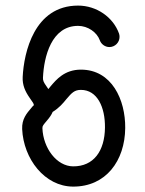

<svg xmlns="http://www.w3.org/2000/svg" viewBox="-20 -675 524 694"><path d="M410.2 -553.7C389.2 -612.8 329.1 -654.8 262.2 -654.8C103.5 -654.8 66.4 -484.9 62 -397C60.5 -367.2 71.3 -344.2 86.9 -321.8C97.7 -306.2 102.1 -300.8 102.5 -294.9C102.5 -293.9 100.6 -294.4 93.8 -285.6C76.2 -265.1 58.6 -244.6 60.1 -208.5C64.9 -101.1 141.1 -1 244.1 -0.5C362.8 0 431.6 -93.8 432.6 -212.4C433.6 -314 384.3 -423.3 272.5 -423.3C212.9 -423.3 183.1 -386.7 163.1 -363.3L154.8 -353L147.5 -363.8C138.2 -377 134.8 -383.8 135.3 -394C138.7 -470.2 166 -581.5 262.2 -581.5C297.9 -581.5 330.6 -558.1 340.8 -529.3C345.7 -515.6 359.4 -504.9 375.5 -504.9C395.5 -504.9 412.1 -521.5 412.1 -541.5C412.1 -545.9 411.6 -549.8 410.2 -553.7ZM133.3 -211.4C132.8 -220.2 137.2 -224.1 149.4 -238.8C158.7 -249.5 166 -259.8 170.4 -270.5C192.9 -284.2 208 -301.8 219.7 -316.4C239.3 -339.4 249 -350.1 272.5 -350.1C331.5 -350.1 360.4 -287.6 359.4 -213.4C358.4 -129.4 318.8 -73.2 244.1 -73.7C185.1 -74.2 136.2 -139.2 133.3 -211.4Z"/></svg>

Font: Velvelyne
Style: Regular
Weight: 400
Designer: Manon Van der Borght et Mariel Nils
Foundry: Velvetyne
Version: Version 1.070;Glyphs 3.3.1 (3343)